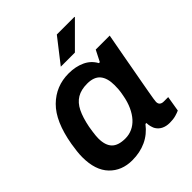

<svg xmlns="http://www.w3.org/2000/svg" viewBox="-202 -851 991 991"><g transform="rotate(-45 293.5 -355.5)"><path d="M192 12Q115 12 67.5 -37.5Q20 -87 20 -182Q20 -202 22.5 -223.5Q25 -245 29 -270Q53 -410 118 -474Q183 -538 276 -538Q326 -538 365 -520Q404 -502 424 -465H431L462 -526H564L540 -396Q533 -355 525.5 -315.5Q518 -276 512 -241.5Q506 -207 501 -180Q496 -153 493.5 -136Q491 -119 491 -115Q491 -101 499 -94.5Q507 -88 520 -88H553L539 -4Q529 1 510 6.5Q491 12 465 12Q439 12 419.5 2Q400 -8 389 -28Q385 -37 382 -48.5Q379 -60 379 -73H372Q339 -30 293.5 -9Q248 12 192 12ZM246 -93Q273 -93 297 -104Q321 -115 340 -136Q359 -157 373 -187.5Q387 -218 394 -257Q399 -282 400 -298Q401 -314 401 -327Q401 -379 378.5 -406Q356 -433 306 -433Q262 -433 232.5 -415.5Q203 -398 185 -361.5Q167 -325 156 -269Q153 -251 151 -237Q149 -223 148 -212Q147 -201 147 -192Q147 -142 170.5 -117.5Q194 -93 246 -93ZM272 -591 375 -723H504V-720L375 -591Z"/></g></svg>

Font: Archivo Variable SemiBold
Style: Italic
Weight: 600
Italic angle: -10°
Designer: Hector Gatti
Foundry: Omnibus-Type
Version: Version 2.001